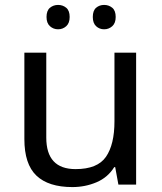

<svg xmlns="http://www.w3.org/2000/svg" viewBox="-20 -750 658 780"><path d="M533 -536V0H461L448 -71H444Q418 -29 372 -9.5Q326 10 274 10Q177 10 128 -36.5Q79 -83 79 -185V-536H168V-191Q168 -63 287 -63Q376 -63 410.5 -113Q445 -163 445 -257V-536ZM169 -681Q169 -707 183 -718.5Q197 -730 216 -730Q235 -730 249 -718.5Q263 -707 263 -681Q263 -656 249 -643.5Q235 -631 216 -631Q197 -631 183 -643.5Q169 -656 169 -681ZM357 -681Q357 -707 370.5 -718.5Q384 -730 403 -730Q422 -730 436 -718.5Q450 -707 450 -681Q450 -656 436 -643.5Q422 -631 403 -631Q384 -631 370.5 -643.5Q357 -656 357 -681Z"/></svg>

Font: Noto Sans Palmyrene
Style: Regular
Weight: 400
Designer: Monotype Design Team
Foundry: Monotype Imaging Inc.
Version: Version 2.001; ttfautohint (v1.8.4.7-5d5b)